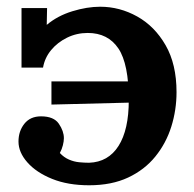

<svg xmlns="http://www.w3.org/2000/svg" viewBox="-20 -535 576 571"><path d="M245 16Q182 16 135 -3Q88 -22 61.5 -52Q35 -82 35 -114Q35 -145 52.5 -167Q70 -189 102 -189Q140 -189 155 -167Q170 -145 170 -124Q170 -115 167 -103Q164 -91 158 -80Q170 -67 185 -60.5Q200 -54 215.5 -52.5Q231 -51 245 -51Q302 -53 332.5 -101Q363 -149 363 -237Q363 -345 332 -391Q301 -437 241 -437Q208 -437 179.5 -423Q151 -409 132 -386Q113 -363 108 -334H44V-511H120L119 -461Q151 -488 195 -501.5Q239 -515 278 -515Q336 -515 388 -486Q440 -457 472.5 -400.5Q505 -344 505 -261Q505 -208 489.5 -158.5Q474 -109 442 -69.5Q410 -30 361 -7Q312 16 245 16ZM133 -224V-293H367L373 -230Z"/></svg>

Font: Lora
Style: Weight 700
Weight: 700
Designer: Olga Karpushina, Alexei Vanyashin (Cyrillic)
Foundry: Cyreal
Version: Version 3.001